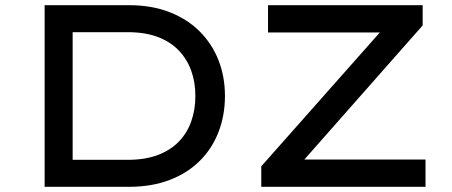

<svg xmlns="http://www.w3.org/2000/svg" viewBox="-20 -720 1744 740"><path d="M152 0V-700H477Q565 -700 634 -673Q703 -646 750.5 -598Q798 -550 822.5 -487Q847 -424 847 -350Q847 -276 822.5 -212Q798 -148 750.5 -100.5Q703 -53 634 -26.5Q565 0 477 0ZM260 -93 257 -104H472Q539 -104 588 -122.5Q637 -141 669 -174Q701 -207 717 -252Q733 -297 733 -350Q733 -403 717 -447.5Q701 -492 669 -525.5Q637 -559 588 -577.5Q539 -596 472 -596H254L260 -605ZM987 0V-79L1460 -613L1490 -595H1013V-700H1609V-622L1137 -87L1107 -105H1620V0Z"/></svg>

Font: Lexend Mega
Style: Regular
Weight: 400
Designer: Bonnie Shaver-Troup, Thomas Jockin
Foundry: Lexend
Version: Version 1.007